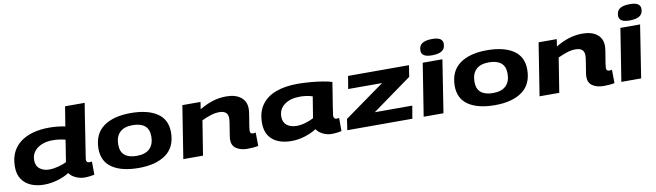

<svg xmlns="http://www.w3.org/2000/svg" viewBox="-40 -1357 6688 1958"><g transform="rotate(-10 3303.5 -378.0)"><path d="M718 10Q671 10 626 -10.5Q581 -31 560 -64Q509 -32 439.5 -11Q370 10 298 10Q225 10 165.5 -14.5Q106 -39 70.5 -90Q35 -141 35 -220Q35 -309 67 -372.5Q99 -436 155.5 -476Q212 -516 286 -535Q360 -554 445 -554Q496 -554 539 -549Q582 -544 613 -537L646 -740H849Q849 -740 844 -709.5Q839 -679 831 -629Q823 -579 814 -519Q805 -459 795.5 -398.5Q786 -338 778 -287Q770 -236 765 -203.5Q760 -171 760 -168Q760 -135 792 -135Q807 -135 818 -138L819 -2Q800 3 771.5 6.5Q743 10 718 10ZM376 -133Q421 -133 469.5 -146Q518 -159 556 -177L592 -404Q565 -411 532 -416Q499 -421 459 -421Q396 -421 346.5 -400.5Q297 -380 268.5 -342.5Q240 -305 240 -253Q240 -193 279.5 -163Q319 -133 376 -133Z M1279 10Q1103 10 1004.5 -56Q906 -122 906 -255Q908 -408 1010.5 -482Q1113 -556 1291 -556Q1467 -556 1565.5 -490Q1664 -424 1664 -291Q1663 -138 1560 -64Q1457 10 1279 10ZM1280 -115Q1369 -115 1414 -159.5Q1459 -204 1459 -285Q1459 -360 1415.5 -395.5Q1372 -431 1290 -431Q1201 -431 1156.5 -386.5Q1112 -342 1112 -261Q1112 -186 1155 -150.5Q1198 -115 1280 -115Z M1826 -544H2014L2003 -470Q2067 -509 2136 -531.5Q2205 -554 2280 -554Q2377 -554 2431.5 -510.5Q2486 -467 2486 -392Q2486 -372 2481.5 -340.5Q2477 -309 2471 -275Q2465 -241 2460.5 -211.5Q2456 -182 2456 -167Q2456 -135 2485 -135Q2500 -135 2514 -139L2516 0Q2494 5 2462 7.5Q2430 10 2402 10Q2335 10 2289.5 -19.5Q2244 -49 2244 -111Q2244 -127 2248.5 -156Q2253 -185 2258.5 -218.5Q2264 -252 2268.5 -282Q2273 -312 2273 -331Q2273 -408 2183 -408Q2138 -408 2092 -392.5Q2046 -377 2001 -356L1944 0H1740Z M3275 10Q3230 10 3185.5 -11.5Q3141 -33 3121 -67Q3067 -33 2998.5 -11.5Q2930 10 2859 10Q2783 10 2723 -14.5Q2663 -39 2628.5 -90.5Q2594 -142 2594 -222Q2594 -335 2646 -408.5Q2698 -482 2793.5 -518Q2889 -554 3020 -554Q3085 -554 3153.5 -548Q3222 -542 3280 -532.5Q3338 -523 3374 -511Q3321 -183 3321 -171Q3321 -135 3352 -135Q3366 -135 3378 -138V-2Q3360 3 3331 6.5Q3302 10 3275 10ZM3115 -181 3151 -401Q3124 -411 3090 -416Q3056 -421 3020 -421Q2921 -421 2860 -375.5Q2799 -330 2799 -252Q2799 -194 2837.5 -163.5Q2876 -133 2938 -133Q2982 -133 3030 -147Q3078 -161 3115 -181Z M3438 0 3455 -114 3871 -412H3520L3542 -544H4173L4154 -426L3746 -132H4134L4112 0Z M4451 -766Q4509 -766 4534.5 -748.5Q4560 -731 4560 -700Q4560 -660 4541 -639Q4522 -618 4491 -610Q4460 -602 4422 -602Q4365 -602 4339 -619.5Q4313 -637 4313 -669Q4313 -720 4347 -743Q4381 -766 4451 -766ZM4229 0 4315 -544H4519L4434 0Z M4968 10Q4792 10 4693.5 -56Q4595 -122 4595 -255Q4597 -408 4699.5 -482Q4802 -556 4980 -556Q5156 -556 5254.5 -490Q5353 -424 5353 -291Q5352 -138 5249 -64Q5146 10 4968 10ZM4969 -115Q5058 -115 5103 -159.5Q5148 -204 5148 -285Q5148 -360 5104.5 -395.5Q5061 -431 4979 -431Q4890 -431 4845.5 -386.5Q4801 -342 4801 -261Q4801 -186 4844 -150.5Q4887 -115 4969 -115Z M5515 -544H5703L5692 -470Q5756 -509 5825 -531.5Q5894 -554 5969 -554Q6066 -554 6120.5 -510.5Q6175 -467 6175 -392Q6175 -372 6170.5 -340.5Q6166 -309 6160 -275Q6154 -241 6149.5 -211.5Q6145 -182 6145 -167Q6145 -135 6174 -135Q6189 -135 6203 -139L6205 0Q6183 5 6151 7.5Q6119 10 6091 10Q6024 10 5978.5 -19.5Q5933 -49 5933 -111Q5933 -127 5937.5 -156Q5942 -185 5947.5 -218.5Q5953 -252 5957.5 -282Q5962 -312 5962 -331Q5962 -408 5872 -408Q5827 -408 5781 -392.5Q5735 -377 5690 -356L5633 0H5429Z M6498 -766Q6556 -766 6581.5 -748.5Q6607 -731 6607 -700Q6607 -660 6588 -639Q6569 -618 6538 -610Q6507 -602 6469 -602Q6412 -602 6386 -619.5Q6360 -637 6360 -669Q6360 -720 6394 -743Q6428 -766 6498 -766ZM6276 0 6362 -544H6566L6481 0Z"/></g></svg>

Font: Georama ExtraExtended
Style: Bold Italic
Weight: 700
Width: 8
Italic angle: -9°
Designer: Jean-Baptiste Levee
Foundry: Production Type
Version: Version 1.000